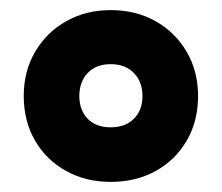

<svg xmlns="http://www.w3.org/2000/svg" viewBox="-20 -744 439 380"><path d="M199 -384Q150 -384 111 -405.5Q72 -427 49.5 -465.5Q27 -504 27 -554Q27 -603 49.5 -641.5Q72 -680 111 -702Q150 -724 199 -724Q249 -724 288 -702Q327 -680 349.5 -641.5Q372 -603 372 -554Q372 -504 349.5 -465.5Q327 -427 288 -405.5Q249 -384 199 -384ZM199 -492Q228 -492 245 -509Q262 -526 262 -554Q262 -582 245 -599.5Q228 -617 199 -617Q170 -617 153.5 -599.5Q137 -582 137 -554Q137 -526 153.5 -509Q170 -492 199 -492Z"/></svg>

Font: Noto Sans Malayalam SemiCondensed Black
Style: Regular
Weight: 900
Width: 4
Designer: Jelle Bosma - Monotype Design Team
Foundry: Monotype Imaging Inc.
Version: Version 2.104; ttfautohint (v1.8.4.7-5d5b)